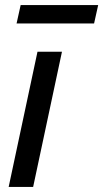

<svg xmlns="http://www.w3.org/2000/svg" viewBox="-20 -733 405 753"><path d="M45 -641 61 -713H365L349 -641ZM14 0 127 -530H223L110 0Z"/></svg>

Font: Be Vietnam Pro
Style: Italic
Weight: 400
Italic angle: -12°
Designer: Lam Bao, Tony Le, Vietanh Nguyen
Foundry: Yellow Type Foundry
Version: Version 1.002; ttfautohint (v1.8.3)